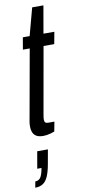

<svg xmlns="http://www.w3.org/2000/svg" viewBox="-113 -713 453 1026"><g transform="rotate(-10 113.5 -200.0)"><path d="M82 11Q59 11 45.5 3.5Q32 -4 26 -18Q20 -32 20 -53Q20 -64 22 -76.5Q24 -89 27 -104L91 -462H54L65 -527H102L142 -676H203L177 -527H236L224 -462H166L102 -100Q101 -95 100 -87Q99 -79 99 -75Q99 -64 103.5 -59Q108 -54 119 -54H153L143 -2Q133 2 122 5Q111 8 101 9.5Q91 11 82 11ZM-9 276 -3 243Q16 243 26 228Q36 213 42 178H19L35 86H93L79 164Q72 204 61 229Q50 254 33 265Q16 276 -9 276Z"/></g></svg>

Font: Archivo ExtraCondensed
Style: Italic
Weight: 400
Width: 2
Italic angle: -10°
Designer: Hector Gatti
Foundry: Omnibus-Type
Version: Version 2.001